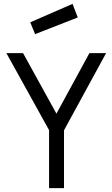

<svg xmlns="http://www.w3.org/2000/svg" viewBox="-20 -970 580 990"><path d="M310 -298V0H233V-299L13 -696H99L271 -384L441 -696H527ZM136 -855 354 -950 381 -880 161 -794Z"/></svg>

Font: TypoPRO Titillium Text
Style: 400 wt
Weight: 400
Designer: Accademia di Belle Arti di Urbino and others
Foundry: Accademia di Belle Arti di Urbino and others.
Version: Version 25.000